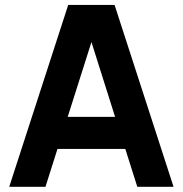

<svg xmlns="http://www.w3.org/2000/svg" viewBox="-20 -740 724 760"><path d="M433.5 -720.5H250L16.5 -0.5H160L207.5 -150.5H476L523.5 -0.5H667ZM248 -277.5 342 -573.5 435.5 -277.5Z"/></svg>

Font: Vela Sans ExtBd
Style: Regular
Weight: 800
Designer: Principal design: Mikhail Sharanda - project Manrope.
Design modification: Ravid Balaliev
Foundry: Mikhail Sharanda
Version: Version 1.001